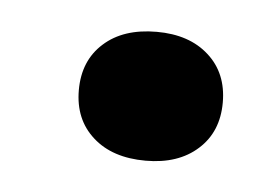

<svg xmlns="http://www.w3.org/2000/svg" viewBox="-27 -326 280 194"><g transform="rotate(5 113.0 -229.5)"><path d="M125.8 -164.5Q91.9 -164.5 72.2 -182.3Q52.4 -200 52.4 -229.8Q52.4 -259.7 72.2 -277.4Q91.9 -295.2 125.8 -295.2Q158.9 -295.2 178.6 -277.4Q198.4 -259.7 198.4 -229.8Q198.4 -200 178.6 -182.3Q158.9 -164.5 125.8 -164.5Z"/></g></svg>

Font: Playfair
Style: Bold
Weight: 700
Designer: Claus Eggers Sørensen
Foundry: Claus Eggers Sørensen
Version: Version 2.001;gftools[0.9.30]